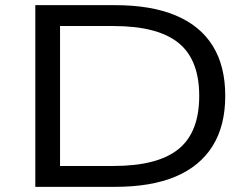

<svg xmlns="http://www.w3.org/2000/svg" viewBox="-20 -725 975 745"><path d="M117 0V-705H426Q567 -705 662 -665Q757 -625 805.5 -547Q854 -469 854 -353Q854 -237 805 -158.5Q756 -80 661.5 -40Q567 0 426 0ZM213 -81H420Q591 -81 672 -146Q753 -211 753 -353Q753 -494 672 -559Q591 -624 420 -624H213Z"/></svg>

Font: Nunito Sans 10pt Expanded
Style: Regular
Weight: 400
Width: 7
Designer: Vernon Adams
Foundry: Vernon Adams
Version: Version 3.101;gftools[0.9.27]